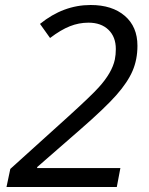

<svg xmlns="http://www.w3.org/2000/svg" viewBox="-20 -744 591 764"><path d="M440.9 -548.8Q440.9 -597.2 411.6 -625.5Q382.3 -653.8 332 -653.8Q293.9 -653.8 258.1 -639.6Q222.2 -625.5 179.2 -592.8L139.2 -648.9Q231.9 -724.1 340.8 -724.1Q426.3 -724.1 476.6 -680.9Q526.9 -637.7 526.9 -562Q526.9 -507.3 507.6 -462.2Q488.3 -417 443.1 -365.7Q397.9 -314.5 299.8 -229L127.9 -79.1V-75.2H459L444.8 0H5.9L21 -71.8L248 -276.9Q343.8 -363.8 373 -396.5Q425.8 -454.6 437 -507.3Q440.9 -526.9 440.9 -548.8Z"/></svg>

Font: Open Sans Hebrew
Style: Italic
Weight: 400
Italic angle: -12°
Foundry: Ascender Corporation, Yanek Iontef
Version: Version 2.001;PS 002.001;hotconv 1.0.70;makeotf.lib2.5.58329